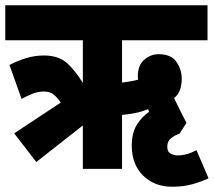

<svg xmlns="http://www.w3.org/2000/svg" viewBox="-20 -642 813 730"><path d="M118 -26 34 -135 211 -252Q192 -279 178.5 -286.5Q165 -294 147 -294Q125 -294 104.5 -286Q84 -278 62 -266L16 -395Q49 -412 81 -421.5Q113 -431 147 -431Q199 -431 230 -406Q261 -381 295 -327V-489H0V-622H769V-489H444V-328Q459 -330 474.5 -332.5Q490 -335 505 -339Q504 -346 504 -352Q504 -394 528.5 -415Q553 -436 583 -436Q631 -436 651 -406.5Q671 -377 671 -343Q671 -292 642 -269Q652 -248 663.5 -224.5Q675 -201 689 -175L663 -134Q645 -128 630.5 -116.5Q616 -105 616 -85Q616 -64 629.5 -57.5Q643 -51 656 -51Q672 -51 689 -55.5Q706 -60 727 -71L773 36Q745 49 711 58.5Q677 68 635 68Q567 68 524 25.5Q481 -17 481 -88Q481 -137 500.5 -168Q520 -199 547 -217Q545 -222 543 -227Q518 -217 495.5 -212.5Q473 -208 444 -205V0H295V-165Z"/></svg>

Font: Noto Sans Devanagari UI ExtraCondensed Black
Style: Regular
Weight: 900
Width: 2
Designer: Jelle Bosma - Monotype Design Team
Foundry: Monotype Imaging Inc.
Version: Version 2.003